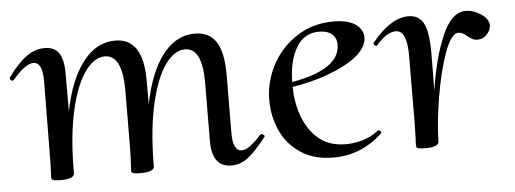

<svg xmlns="http://www.w3.org/2000/svg" viewBox="-44 -485 1560 582"><g transform="rotate(-5 736.5 -193.5)"><path d="M738 -78Q742 -78 745.5 -74.5Q749 -71 747 -69Q715 -28 691.5 -9.5Q668 9 640 9Q579 9 581 -76L582 -248Q582 -354 530 -354Q497 -354 469 -314.5Q441 -275 423.5 -199Q406 -123 405 -19V-9Q405 -1 395 3.5Q385 8 365 8Q349 8 343 6.5Q337 5 335 1Q335 -2 336.5 -26Q338 -50 338 -74L339 -249Q338 -354 286 -354Q253 -354 225 -314.5Q197 -275 180 -201Q163 -127 162 -28V-9Q162 -1 151.5 3.5Q141 8 122 8Q102 8 97 5.5Q92 3 92 -3Q92 -11 93 -28Q94 -45 94 -71L96 -297Q96 -353 68 -353Q44 -353 5 -307Q3 -305 1 -305Q-3 -305 -5.5 -308.5Q-8 -312 -6 -316Q24 -357 50.5 -376Q77 -395 106 -395Q136 -395 149.5 -375Q163 -355 163 -315V-198Q182 -293 223 -346Q264 -399 321 -399Q407 -399 406 -268V-198Q425 -294 465.5 -346.5Q506 -399 563 -399Q607 -399 628 -367Q649 -335 649 -267L648 -89Q648 -34 675 -34Q687 -34 701.5 -45Q716 -56 735 -77Q736 -78 738 -78Z M1093 -58Q1096 -58 1099 -55Q1102 -52 1100 -49Q1036 12 950 12Q892 12 851.5 -14.5Q811 -41 791 -84.5Q771 -128 771 -178Q771 -234 798 -285Q825 -336 874 -367.5Q923 -399 985 -399Q1027 -399 1050 -384.5Q1073 -370 1075 -345Q1076 -301 1009 -264.5Q942 -228 845 -212Q847 -129 885 -77Q923 -25 991 -25Q1017 -25 1043.5 -33Q1070 -41 1091 -58ZM845 -227Q992 -253 992 -328Q992 -349 978 -360.5Q964 -372 939 -372Q894 -372 870 -332Q846 -292 845 -227Z M1457 -347Q1457 -332 1445 -319Q1433 -306 1418 -306Q1407 -306 1400.5 -309.5Q1394 -313 1384 -321Q1371 -332 1360 -332Q1338 -332 1318 -277Q1298 -222 1285 -145Q1272 -68 1271 -9Q1271 -1 1261 3.5Q1251 8 1231 8Q1211 8 1206.5 5.5Q1202 3 1202 -3Q1202 -15 1203 -24L1204 -74L1205 -271Q1206 -353 1171 -353Q1157 -353 1141.5 -343Q1126 -333 1111 -315Q1110 -314 1108 -314Q1105 -314 1102.5 -317Q1100 -320 1101 -323Q1128 -358 1157 -376.5Q1186 -395 1213 -395Q1244 -395 1258.5 -369.5Q1273 -344 1273 -276L1272 -163Q1287 -264 1316 -330Q1345 -396 1387 -396Q1411 -396 1433.5 -381Q1456 -366 1457 -347Z"/></g></svg>

Font: Cormorant Upright Medium
Style: Regular
Weight: 500
Designer: Christian Thalmann (Catharsis Fonts)
Foundry: Catharsis Fonts
Version: Version 3.302